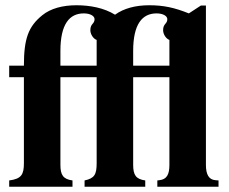

<svg xmlns="http://www.w3.org/2000/svg" viewBox="-20 -711 873 731"><path d="M348 -461H210V-517C210 -620 245 -660 299 -660C324 -660 340 -650 340 -638C340 -619 324 -622 324 -596C324 -580 336 -563 348 -559ZM625 -461H487V-517C487 -620 522 -660 576 -660C601 -660 617 -650 617 -638C617 -619 601 -622 601 -596C601 -580 613 -563 625 -559ZM812 0V-24L800 -25C775 -27 764 -47 764 -83V-690H745L699 -660C644 -682 603 -691 548 -691C496 -691 451 -679 418 -655C376 -681 323 -691 271 -691C219 -691 173 -679 141 -653C88 -610 71 -564 71 -461H15V-417H71V-90C71 -47 62 -30 15 -24V0H256V-24C220 -29 210 -45 210 -84V-417H348V-90C348 -47 340 -32 302 -24V0H533V-24C497 -29 487 -45 487 -84V-417H625V-83C625 -47 615 -28 587 -25L579 -24V0Z"/></svg>

Font: XITS Math
Style: Bold
Weight: 700
Designer: MicroPress Inc., with final additions and corrections provided by Coen Hoffman, Elsevier (retired)
Version: Version 1.302